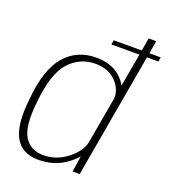

<svg xmlns="http://www.w3.org/2000/svg" viewBox="-142 -890 886 998"><g transform="rotate(20 300.5 -390.5)"><path d="M337 -689.5H492L459.5 -506Q449 -527.5 426 -550Q375.5 -598.5 287 -598.5Q181.5 -598.5 115 -522Q48.5 -445.5 33.5 -272Q18 -129.5 56 -62.8Q94 4 183.5 4Q272.5 4 338.5 -44.5Q368.5 -66.5 386.5 -88L373.5 0H412.5L533.5 -689.5H596.5L601 -714H538L550.5 -785H508.5L496 -714H341ZM400.5 -169.5Q388.5 -119 333 -75Q273.5 -27.5 200 -27.5Q128.5 -27.5 94.5 -83.5Q60.5 -139.5 76 -275Q91.5 -438.5 150.5 -502.8Q209.5 -567 295 -567Q369 -567 412 -520Q449.5 -478.5 446.5 -431Z"/></g></svg>

Font: Anybody Thin ExtraLight
Style: Italic
Weight: 250
Italic angle: -10°
Version: Version 1.113;gftools[0.9.25]